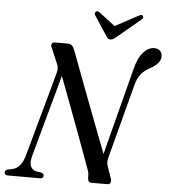

<svg xmlns="http://www.w3.org/2000/svg" viewBox="-81 -932 867 984"><g transform="rotate(5 353.0 -439.5)"><path d="M111 -108.5Q94.5 -45 140 -33.5L166.5 -29.5Q179 -25.5 178.5 -14.5Q178.5 0 162.5 0H-3Q-21.5 0 -21.5 -14Q-21 -26.5 -6.5 -30.5L17 -35Q38 -39.5 54.5 -58.5Q71 -77.5 80 -111.5L199 -542Q204 -560 202.5 -573.5Q201 -587 194.5 -598L164 -670.5Q157 -680.5 160.5 -690.2Q164 -700 177 -700H243.5Q257.5 -700 265.5 -692Q273.5 -684 280 -666.5Q310.5 -584.5 345.5 -492Q380.5 -399.5 414.2 -311Q448 -222.5 475 -152.5L590.5 -600Q605 -657.5 630.8 -686.5Q656.5 -715.5 687.5 -715.5Q705.5 -715.5 716.8 -705Q728 -694.5 728 -676.5Q727.5 -640 675.5 -612Q645 -596 627.5 -573.8Q610 -551.5 601 -514.5L500.5 -132.5Q498 -121 498 -111.2Q498 -101.5 503.5 -87.5L523.5 -30Q527.5 -17.5 523.5 -8.8Q519.5 0 508.5 0H427.5Q406 0 407 -27Q407.5 -41 405.2 -51Q403 -61 398 -73.5Q384 -112.5 364.2 -166.2Q344.5 -220 321.5 -281.8Q298.5 -343.5 274.5 -407.5Q250.5 -471.5 227.5 -532ZM491.5 -757.5Q481.5 -749.5 474.5 -744.8Q467.5 -740 459 -740Q450.5 -740 445.5 -744.5Q440.5 -749 435.5 -757.5L370.5 -857Q364 -869 373 -875.5Q382 -882.5 391.5 -873.5L474.5 -810.5L591.5 -873.5Q608 -883 614.5 -875.5Q617 -873 616.2 -867.2Q615.5 -861.5 609.5 -856Z"/></g></svg>

Font: Fraunces 144pt S050
Style: Italic
Weight: 400
Italic angle: -16°
Version: Version 1.000; ttfautohint (v1.8.3)